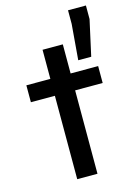

<svg xmlns="http://www.w3.org/2000/svg" viewBox="-123 -878 666 943"><g transform="rotate(-15 210.5 -406.5)"><path d="M149 0V-424H27V-510H149V-658H252V-510H392V-424H252V0ZM305 -563 320 -744V-813H411V-744L371 -563Z"/></g></svg>

Font: Saira Expanded Medium
Style: Regular
Weight: 500
Width: 7
Designer: Hector Gatti with collaboration of the Omnibus-Type team
Foundry: Omnibus-Type
Version: Version 1.100; ttfautohint (v1.8.3)